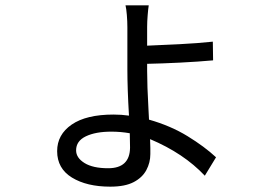

<svg xmlns="http://www.w3.org/2000/svg" viewBox="-20 -640 1040 719"><path d="M467 -87Q467 -110 466 -141Q432 -147 397 -147Q338 -147 301.5 -129.5Q265 -112 265 -77Q265 -49 296.5 -29.5Q328 -10 385 -10Q466 -10 467 -87ZM531 -401V-375Q531 -319 536 -231Q537 -212 538 -192Q619 -169 682.5 -130Q746 -91 789 -51L747 18Q668 -66 542 -119Q542 -101 543 -86Q543 -73 543 -63Q543 -31 528 -3Q513 25 480.5 42Q448 59 393 59Q305 59 249.5 25Q194 -9 194 -74Q194 -136 248.5 -173.5Q303 -211 405 -211Q435 -211 463 -207Q457 -308 457 -380V-538Q457 -560 455 -584Q453 -608 450 -620H537Q535 -608 533 -583.5Q531 -559 531 -539V-469Q583 -471 652 -474.5Q721 -478 777 -484L778 -414Q724 -409 654 -405.5Q584 -402 531 -401Z"/></svg>

Font: Noto Sans CJK KR Regular (TTF)
Style: Regular
Weight: 400
Designer: Ryoko NISHIZUKA 西塚涼子 (kana & ideographs); Paul D. Hunt (Latin, Greek & Cyrillic); Wenlong ZHANG 张文龙 (bopomofo); Sandoll 
Foundry: Adobe Systems Incorporated
Version: Version 1.004;PS 1.004;hotconv 1.0.82;makeotf.lib2.5.63406